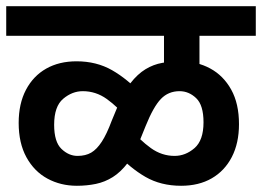

<svg xmlns="http://www.w3.org/2000/svg" viewBox="-20 -642 842 617"><path d="M0 -527V-622H802V-527H621V-399H507V-527ZM397 -254Q358 -299 323 -324Q288 -349 246 -349Q212 -349 183 -324.5Q154 -300 154 -241Q154 -186 177.5 -163.5Q201 -141 229 -141Q255 -141 273 -151.5Q291 -162 307 -186.5Q323 -211 339 -254L356 -295Q376 -345 399 -374.5Q422 -404 447.5 -419.5Q473 -435 501.5 -440Q530 -445 560 -445Q613 -445 655.5 -422Q698 -399 723 -354Q748 -309 748 -243Q748 -182 725 -137.5Q702 -93 660.5 -69Q619 -45 562 -45Q497 -45 447.5 -73.5Q398 -102 351 -153L391 -236Q430 -191 465 -166Q500 -141 541 -141Q576 -141 605 -166Q634 -191 634 -249Q634 -304 610.5 -326.5Q587 -349 557 -349Q521 -349 497 -324Q473 -299 448 -237L431 -195Q413 -148 390.5 -118.5Q368 -89 342.5 -73Q317 -57 288 -51Q259 -45 227 -45Q175 -45 132.5 -68Q90 -91 65 -136.5Q40 -182 40 -247Q40 -309 63.5 -353.5Q87 -398 128.5 -421.5Q170 -445 226 -445Q290 -445 340 -416.5Q390 -388 437 -337Z"/></svg>

Font: Noto Sans Devanagari SemiBold
Style: Regular
Weight: 600
Version: Version 2.003